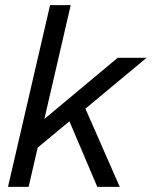

<svg xmlns="http://www.w3.org/2000/svg" viewBox="-20 -724 588 744"><path d="M548 -500 311 -303 444 0H357L249 -254L126 -152L91 0H11L174 -704H254L152 -263L436 -500Z"/></svg>

Font: Prodigy Sans
Style: Italic
Weight: 400
Italic angle: -13°
Designer: Wei Huang
Foundry: Wei Huang
Version: Version 1.003; ttfautohint (v1.8.3)